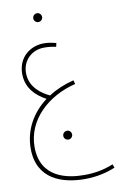

<svg xmlns="http://www.w3.org/2000/svg" viewBox="-107 -801 727 1132"><g transform="rotate(-10 256.5 -235.0)"><path d="M198 -688C212 -688 224 -700 224 -714C224 -729 212 -741 198 -741C183 -741 171 -729 171 -714C171 -700 183 -688 198 -688ZM306 271C382 271 442 255 490 235L482 214C422 238 369 247 307 247C211 247 47 221 47 34C47 -128 180 -250 347 -291L341 -314C284 -300 233 -278 190 -250C143 -272 73 -318 73 -405C73 -480 130 -534 204 -534C233 -534 253 -531 275 -526L280 -548C254 -555 232 -559 206 -559C127 -559 50 -505 50 -403C50 -311 116 -260 166 -234C74 -165 23 -68 23 39C23 225 176 271 306 271ZM252 25C266 25 278 13 278 -1C278 -16 266 -28 252 -28C237 -28 225 -16 225 -1C225 13 237 25 252 25Z"/></g></svg>

Font: Noto Sans Arabic UI Cn Th
Style: Regular
Weight: 100
Width: 3
Designer: Monotype Design Team, Nadine Chahine and Nizar Qandah
Foundry: Monotype Imaging Inc.
Version: Version 2.010